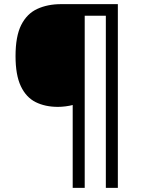

<svg xmlns="http://www.w3.org/2000/svg" viewBox="-20 -780 695 927"><path d="M549 127H491V-704H389V127H331V-273Q316 -269 296.5 -266.5Q277 -264 260 -264Q198 -264 152 -287Q106 -310 80.5 -364Q55 -418 55 -509Q55 -605 82.5 -659.5Q110 -714 160 -737Q210 -760 275 -760H549Z"/></svg>

Font: Noto IKEA Latin
Style: Regular
Weight: 400
Designer: Monotype Design Team
Foundry: Monotype Imaging Inc.
Version: Version 1.0